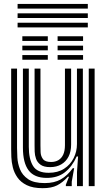

<svg xmlns="http://www.w3.org/2000/svg" viewBox="-20 -950 544 980"><path d="M198 10.5Q147.8 10.5 116.6 -4.9Q85.5 -20.2 68.8 -44.5Q52 -68.8 45.4 -96.1Q38.8 -123.5 37.9 -148.1Q37 -172.8 37 -188.2V-600H67V-194.2Q67 -175.8 68.6 -146Q70.2 -116.2 82 -86.2Q93.8 -56.2 123.1 -35.9Q152.5 -15.5 208 -15.5Q257.2 -15.5 290.5 -34.5Q323.8 -53.5 351.5 -91.5H358.5L346.2 -22.5V0H316.2L316 -7L332.2 -48H326.8Q299.5 -18 271.2 -3.8Q243 10.5 198 10.5ZM433 0V-600H463V0ZM236 -97Q203.5 -97 186.8 -109.4Q170 -121.8 163.8 -139.9Q157.5 -158 157 -176.2Q156.5 -194.5 156.5 -206.2V-600H186.5V-208Q186.5 -193.5 187.2 -173.5Q188 -153.5 199.1 -138.4Q210.2 -123.2 240.8 -123.2Q262.2 -123.2 278.1 -132.6Q294 -142 302.8 -161Q311.5 -180 311.5 -208.8V-600H343V-212Q343 -176.2 329.8 -150.5Q316.5 -124.8 292.5 -110.9Q268.5 -97 236 -97ZM217 -42Q154.5 -42.5 125.8 -80.8Q97 -119 97 -196.2V-600H127V-200.2Q127 -138.8 148.4 -103.4Q169.8 -68 228.5 -68Q274.8 -68 306.9 -88.6Q339 -109.2 355.9 -142.8Q372.8 -176.2 372.8 -214.8V-600H403V0H373V-72L378.5 -151.5H371.5Q348 -99.2 310.9 -70.4Q273.8 -41.5 217 -42ZM274 -741V-765H404V-741ZM94 -645V-669H224V-645ZM94 -693V-717H224V-693ZM94 -741V-765H224V-741ZM274 -645V-669H404V-645ZM274 -693V-717H404V-693ZM428.2 -906H69.8V-930H428.2ZM428.2 -810H69.8V-834H428.2ZM428.2 -858H69.8V-882H428.2Z"/></svg>

Font: Big Shoulders Inline Display Thin Black
Style: Regular
Weight: 900
Version: Version 2.002